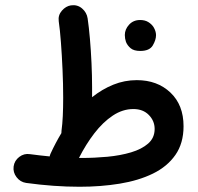

<svg xmlns="http://www.w3.org/2000/svg" viewBox="-20 -668 759 736"><path d="M32.2 -29.8Q35.2 -52.2 53.7 -66.4Q72.3 -80.6 94.7 -77.1Q134.3 -71.8 170.4 -68.4Q171.4 -73.7 173.8 -79.1Q192.9 -120.6 215.3 -157.7Q215.3 -162.1 215.8 -167Q219.2 -191.4 220.7 -223.4Q222.2 -255.4 222.2 -293.5Q222.2 -345.7 219.7 -400.9Q217.3 -456.1 213.6 -504.9Q210 -553.7 205.1 -586.9Q202.1 -609.9 217.3 -627.2Q232.4 -644.5 252 -647.5Q276.9 -650.9 294.7 -635.5Q312.5 -620.1 315.9 -597.7Q320.8 -564.5 324.7 -519.3Q328.6 -474.1 330.8 -425.8Q333 -377.4 333 -334.5Q333 -314.5 333 -295.4Q371.6 -326.2 414.6 -343.5Q457.5 -360.8 504.4 -360.8Q583 -360.8 633.3 -313.2Q683.6 -265.6 683.6 -184.1Q683.6 -118.7 652.3 -74Q621.1 -29.3 565.9 -2.4Q510.7 24.4 438.7 36.1Q366.7 47.9 285.2 47.9Q187 47.9 80.1 33.2Q57.6 29.8 43.5 11.2Q29.3 -7.3 32.2 -29.8ZM491.2 -250Q450.2 -250 412.4 -224.9Q374.5 -199.7 341.8 -157.2Q309.1 -114.7 282.7 -62.5Q288.1 -62.5 293 -62.5Q342.3 -62.5 391.8 -67.1Q441.4 -71.8 482.4 -84Q523.4 -96.2 548.1 -117.9Q572.8 -139.6 572.8 -173.8Q572.8 -204.6 550.5 -227.3Q528.3 -250 491.2 -250ZM458.5 -533.7Q458.5 -555.7 474.9 -573.5Q491.2 -591.3 517.1 -591.3Q535.6 -591.3 548.3 -583.5Q561 -575.7 568.4 -564.5Q578.1 -548.3 578.1 -533.2Q578.1 -515.1 565.7 -493.9Q553.2 -472.7 517.6 -472.7Q493.2 -472.7 480.7 -483.2Q468.3 -493.7 462.9 -507.3Q458.5 -520 458.5 -533.7Z"/></svg>

Font: Mikhak SemiBold
Style: Regular
Weight: 600
Designer: Amin Abedi
Version: Version 3.3